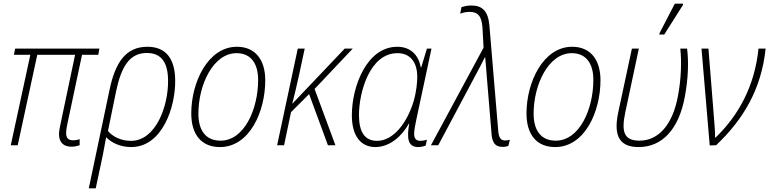

<svg xmlns="http://www.w3.org/2000/svg" viewBox="-20 -795 4211 1051"><path d="M371 8C389 8 404 4 416 0V-33C408 -30 395 -27 380 -27C354 -27 342 -40 342 -66C342 -79 344 -94 348 -113L429 -495H518L524 -529H63L56 -495H146L39 0H77L184 -495H391L311 -115C306 -93 303 -75 303 -60C303 -15 329 8 371 8Z M580 -305 466 236H504L543 53C549 21 555 -9 561 -44C589 -15 636 10 698 10C869 10 941 -210 939 -356C938 -475 887 -539 787 -539C671 -539 612 -457 580 -305ZM697 -24C642 -24 597 -47 571 -78L615 -293C644 -431 689 -505 784 -505C864 -505 899 -452 900 -356C902 -214 833 -24 697 -24Z M1184 10C1345 10 1432 -182 1432 -356C1432 -468 1377 -539 1277 -539C1119 -539 1027 -346 1027 -174C1027 -59 1082 10 1184 10ZM1187 -25C1107 -25 1066 -80 1066 -173C1066 -331 1147 -504 1275 -504C1355 -504 1393 -445 1393 -358C1393 -197 1317 -25 1187 -25Z M1497 0H1535L1573 -181L1672 -280L1775 0H1816L1702 -308L1911 -529H1867L1581 -228H1580C1592 -274 1604 -326 1616 -380L1648 -529H1610Z M2035 10C2116 10 2183 -54 2218 -118H2220C2207 -43 2210 10 2269 10C2281 10 2297 7 2310 2L2317 -30C2303 -26 2290 -24 2281 -24C2255 -24 2247 -40 2247 -64C2247 -83 2253 -109 2258 -136L2342 -529H2317L2286 -427H2283C2272 -492 2228 -539 2155 -539C1987 -539 1906 -321 1906 -164C1906 -52 1954 10 2035 10ZM2044 -24C1977 -24 1945 -72 1945 -165C1945 -288 2003 -504 2156 -504C2220 -504 2264 -461 2264 -374C2264 -345 2260 -296 2244 -240C2209 -125 2135 -24 2044 -24Z M2731 9C2745 9 2755 7 2763 3L2771 -30C2765 -28 2755 -26 2745 -26C2723 -26 2710 -38 2707 -82L2659 -655C2652 -733 2622 -765 2559 -765C2537 -765 2519 -760 2506 -756L2499 -720C2511 -725 2530 -730 2549 -730C2596 -730 2616 -708 2621 -645L2627 -534L2339 0H2379L2593 -402C2607 -428 2621 -455 2633 -480H2636C2638 -453 2641 -432 2644 -384L2670 -71C2673 -15 2689 9 2731 9Z M3019 10C3180 10 3267 -182 3267 -356C3267 -468 3212 -539 3112 -539C2954 -539 2862 -346 2862 -174C2862 -59 2917 10 3019 10ZM3022 -25C2942 -25 2901 -80 2901 -173C2901 -331 2982 -504 3110 -504C3190 -504 3228 -445 3228 -358C3228 -197 3152 -25 3022 -25Z M3589 -606H3616L3718 -767L3719 -775H3674L3591 -615ZM3476 10C3604 10 3696 -86 3729 -267C3748 -368 3750 -462 3741 -529H3704C3711 -461 3710 -369 3691 -269C3662 -112 3584 -25 3481 -25C3398 -25 3379 -70 3403 -181L3477 -529H3439L3364 -179C3336 -46 3375 10 3476 10Z M3865 1 3900 0C4051 -143 4148 -309 4171 -529H4132C4111 -322 4021 -161 3897 -42H3894C3895 -66 3892 -103 3890 -128L3858 -529H3820Z"/></svg>

Font: Noto Sans SemiCondensed ExtraLight
Style: Italic
Weight: 200
Width: 4
Italic angle: -12°
Designer: Monotype Design Team
Foundry: Monotype Imaging Inc.
Version: Version 2.013